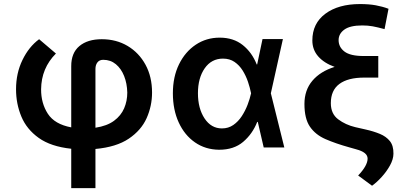

<svg xmlns="http://www.w3.org/2000/svg" viewBox="-20 -742 2057 966"><path d="M338.4 204.5V6.4Q235.8 -4.6 174.9 -48.1Q114 -91.6 87.4 -155.7Q60.7 -219.8 60.7 -293Q60.7 -373.6 92.9 -440Q125 -506.4 176.8 -544.7L261.4 -472.7Q187.9 -399.1 186.8 -293Q186.4 -222.7 220.7 -169.7Q255 -116.8 338.4 -101.2V-408.4Q338.1 -475.5 379.3 -510.1Q420.5 -544.7 492.2 -544.7Q565 -544.7 622.2 -510.7Q679.3 -476.6 712.2 -416.2Q745 -355.8 745 -276.3Q745 -208.8 717.7 -147.5Q690.3 -86.3 627.8 -44.2Q565.3 -2.1 460.2 7.5V204.5ZM460.2 -99.4Q518.5 -108.3 553.6 -134.2Q588.8 -160.2 604.6 -197.1Q620.4 -234 620.4 -276.3Q619.3 -322.4 604.4 -359.7Q589.5 -397 562.9 -419Q536.2 -441.1 499.3 -441.1Q480.1 -441.1 470.2 -428.1Q460.2 -415.1 460.2 -394.9Z M1082 11.4Q1013.5 10.7 961.1 -25.6Q908.7 -61.8 879.3 -125.7Q849.8 -189.6 849.8 -272.7Q849.8 -355.5 880.7 -418.5Q911.6 -481.5 964.8 -517Q1018.1 -552.6 1085.2 -552.6Q1154.5 -552.6 1201.2 -515.4Q1247.9 -478.3 1271.7 -417.6H1273.8L1300.8 -545.5H1403.4L1342.7 -272.7L1410.5 0H1306.8L1277 -128.6H1274.1Q1250.4 -68.2 1203.3 -28.2Q1156.2 11.7 1082 11.4ZM1243.3 -272.7 1242.9 -274.1Q1237.6 -300.8 1227.5 -330.8Q1217.3 -360.8 1200.8 -387.3Q1184.3 -413.7 1160 -430.4Q1135.7 -447.1 1101.9 -447.1Q1044 -447.1 1009.9 -398.3Q975.9 -349.4 975.9 -273.1Q975.9 -196.4 1009.2 -146.1Q1042.6 -95.9 1096.6 -95.9Q1128.9 -95.9 1153.8 -113.1Q1178.6 -130.3 1196.4 -157.5Q1214.1 -184.7 1225.7 -215Q1237.2 -245.4 1242.9 -271.3Z M1934.7 -697.8 1914.8 -595.5Q1879.3 -605.1 1855.1 -609.6Q1831 -614 1802.6 -614Q1741.1 -614 1712.4 -593Q1683.6 -572.1 1683.6 -540.1Q1683.6 -505.3 1712.9 -482.8Q1742.2 -460.2 1809.7 -460.2H1883.2V-351.6H1812.5Q1730.5 -351.6 1687.5 -319.6Q1644.5 -287.6 1644.5 -223Q1644.5 -169.4 1681.5 -141.7Q1718.4 -114 1767.4 -102.3L1818.9 -90.6Q1859 -81.7 1891 -68.5Q1922.9 -55.4 1941.6 -32.1Q1960.2 -8.9 1959.5 31.6Q1959.2 59.3 1942.3 90Q1925.4 120.7 1900.7 147.9Q1876.1 175.1 1851.9 192.5L1782 141Q1829.5 90.9 1829.5 56.1Q1829.5 40.1 1815.5 28.6Q1801.5 17 1768.8 8.2L1738.3 -0.4Q1668.3 -19.9 1617.5 -42.1Q1566.8 -64.3 1539.2 -104.8Q1511.7 -145.2 1511.7 -218.8Q1511.7 -288.7 1551.8 -335.9Q1592 -383.2 1663.7 -405.5Q1610.8 -424.4 1581.1 -458.1Q1551.5 -491.8 1551.5 -538.4Q1551.5 -624.3 1617 -672.9Q1682.5 -721.6 1791.5 -721.6Q1836.3 -721.6 1870.4 -715.4Q1904.5 -709.2 1934.7 -697.8Z"/></svg>

Font: Inter UI Semi Bold
Style: Regular
Weight: 600
Designer: Rasmus Andersson
Foundry: rsms
Version: 3.2;8d6f07862